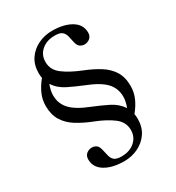

<svg xmlns="http://www.w3.org/2000/svg" viewBox="-198 -859 995 1084"><g transform="rotate(-30 300.0 -317.0)"><path d="M475 -98Q478 -83 478 -66Q478 -12 452 26Q426 64 384 84Q342 104 294 104Q217 104 169 75Q121 46 121 -6Q121 -30 136.5 -42.5Q152 -55 172 -55Q186 -55 199 -47Q212 -39 218 -14Q224 8 228 28Q232 48 246 60.5Q260 73 294 73Q346 73 379.5 44Q413 15 413 -31Q413 -82 369.5 -115.5Q326 -149 254 -177Q198 -199 155 -226Q112 -253 88 -292Q64 -331 64 -388Q64 -428 80 -464.5Q96 -501 125 -536Q122 -551 122 -568Q122 -622 148 -660Q174 -698 216 -718Q258 -738 306 -738Q383 -738 431 -709Q479 -680 479 -628Q479 -604 463.5 -591.5Q448 -579 428 -579Q415 -579 401.5 -587Q388 -595 382 -620Q377 -643 372.5 -662.5Q368 -682 354.5 -694.5Q341 -707 306 -707Q254 -707 220.5 -678.5Q187 -650 187 -603Q187 -552 230.5 -519Q274 -486 346 -457Q402 -435 445 -408Q488 -381 512 -342.5Q536 -304 536 -246Q536 -206 520 -169.5Q504 -133 475 -98ZM144 -486Q137 -467 133.5 -450.5Q130 -434 130 -419Q130 -365 165 -327Q200 -289 284 -256Q334 -236 381.5 -212.5Q429 -189 456 -148Q463 -167 466.5 -183.5Q470 -200 470 -215Q470 -269 435 -307Q400 -345 316 -378Q266 -398 218.5 -421.5Q171 -445 144 -486Z"/></g></svg>

Font: Zen Old Mincho Black
Style: Regular
Weight: 900
Designer: Yoshimichi Ohira
Foundry: Positype
Version: Version 1.001